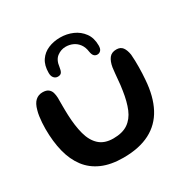

<svg xmlns="http://www.w3.org/2000/svg" viewBox="-155 -791 948 964"><g transform="rotate(-30 319.0 -309.0)"><path d="M291.5 32.5Q219.5 32.5 168.5 10.2Q117.5 -12 85.5 -54Q53.5 -96 38.5 -155.2Q23.5 -214.5 23.5 -288.5Q23.5 -306.5 24.8 -324.8Q26 -343 28.5 -360Q31 -377 35 -390.5Q44 -425 61 -440.2Q78 -455.5 102 -455.5Q124.5 -455.5 136 -446Q147.5 -436.5 151.2 -422.2Q155 -408 155.5 -394Q155.5 -384 155.5 -371Q155.5 -358 155.5 -344Q155.5 -330 155.8 -316.8Q156 -303.5 156.5 -292.5Q159 -228.5 172 -179.8Q185 -131 214.8 -103.8Q244.5 -76.5 296 -76.5Q348.5 -76.5 380.5 -98.2Q412.5 -120 429.8 -161.2Q447 -202.5 455.5 -260.5Q458 -275.5 459.8 -291.2Q461.5 -307 462.8 -323Q464 -339 465.8 -355.2Q467.5 -371.5 469.5 -388Q475 -420.5 489 -438.5Q503 -456.5 530.5 -456.5Q554.5 -456.5 566.2 -440.8Q578 -425 582.5 -396.5Q584 -378 584.5 -359.8Q585 -341.5 584.8 -323Q584.5 -304.5 583.8 -286.5Q583 -268.5 581.5 -250.5Q575 -158.5 541.5 -95.2Q508 -32 445.8 0.2Q383.5 32.5 291.5 32.5ZM209.5 -484.5Q196 -484.5 187 -494.8Q178 -505 178 -524Q178 -568 196.8 -595.5Q215.5 -623 246.8 -636.2Q278 -649.5 316 -649.5Q354.5 -649.5 388.2 -634.8Q422 -620 443.2 -591Q464.5 -562 464.5 -518.5Q464.5 -498.5 456.2 -490Q448 -481.5 436.5 -481.5Q425.5 -481.5 418 -489Q410.5 -496.5 407.5 -515Q404 -542 390.8 -560Q377.5 -578 358.2 -586.8Q339 -595.5 317 -595.5Q290 -595.5 267.2 -578.5Q244.5 -561.5 240 -523Q237.5 -503.5 231.2 -494Q225 -484.5 209.5 -484.5Z"/></g></svg>

Font: Gluten
Style: Regular
Weight: 400
Designer: Tyler Finck
Foundry: Etcetera Type Company
Version: Version 1.300